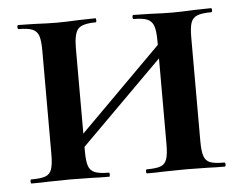

<svg xmlns="http://www.w3.org/2000/svg" viewBox="-41 -516 714 565"><g transform="rotate(-5 316.0 -234.0)"><path d="M372 -456Q369 -456 369 -462Q369 -468 372 -468L420 -467Q460 -465 487 -465Q511 -465 553 -467L601 -468Q604 -468 604 -462Q604 -456 601 -456Q573 -456 559.5 -450.5Q546 -445 541 -431Q536 -417 536 -387V-81Q536 -51 541 -36.5Q546 -22 559 -17Q572 -12 601 -12Q604 -12 604 -6Q604 0 601 0Q570 0 553 -1L487 -2L420 -1Q403 0 372 0Q369 0 369 -6Q369 -12 372 -12Q400 -12 413 -17Q426 -22 431 -36.5Q436 -51 436 -81V-385Q436 -415 431 -429.5Q426 -444 413 -450Q400 -456 372 -456ZM135 -73 482 -420 502 -400 154 -53ZM32 -456Q29 -456 29 -462Q29 -468 32 -468L80 -467Q120 -465 145 -465Q172 -465 212 -467L260 -468Q262 -468 262 -462Q262 -456 260 -456Q220 -456 207.5 -442Q195 -428 195 -385V-81Q195 -51 200 -37Q205 -23 218.5 -17.5Q232 -12 260 -12Q262 -12 262 -6Q262 0 260 0Q229 0 212 -1L145 -2L80 -1Q62 0 30 0Q28 0 28 -6Q28 -12 30 -12Q59 -12 72.5 -17Q86 -22 91 -36.5Q96 -51 96 -81V-387Q96 -417 91 -431Q86 -445 72.5 -450.5Q59 -456 32 -456Z"/></g></svg>

Font: Cormorant Unicase
Style: Bold
Weight: 700
Designer: Christian Thalmann (Catharsis Fonts)
Foundry: Catharsis Fonts
Version: Version 4.000